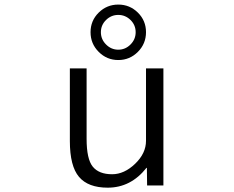

<svg xmlns="http://www.w3.org/2000/svg" viewBox="-20 -823 1040 852"><path d="M290 -519.5H364.3V-207Q364.3 -117.2 391.6 -83.5Q418.9 -49.8 477.5 -49.8Q531.2 -49.8 579.6 -96.2Q627.9 -142.6 627.9 -198.2V-519.5H705.1V0H632.8L631.8 -78.1H629.9Q560.5 9.8 458 9.8Q371.1 9.8 330.6 -38.1Q290 -85.9 290 -197.3ZM591.8 -767.1Q627.9 -731.4 627.9 -680.2Q627.9 -628.9 591.8 -592.8Q555.7 -556.6 504.9 -556.6Q454.1 -556.6 418 -592.8Q381.8 -628.9 381.8 -680.2Q381.8 -731.4 418 -767.1Q454.1 -802.7 504.9 -802.7Q555.7 -802.7 591.8 -767.1ZM559.1 -625.5Q582 -648.4 582 -680.2Q582 -711.9 559.1 -734.4Q536.1 -756.8 504.9 -756.8Q473.6 -756.8 450.7 -734.4Q427.7 -711.9 427.7 -680.2Q427.7 -648.4 450.7 -625.5Q473.6 -602.5 504.9 -602.5Q536.1 -602.5 559.1 -625.5Z"/></svg>

Font: GenEi Gothic M SemiLight
Style: Regular
Weight: 350
Designer: o_tamon (Modified); [Source Han Sans]
Ryoko NISHIZUKA  (kana & ideographs); Paul D. Hunt (Latin, Greek & Cyrillic); Wenl
Version: Version 1.1a;Original Version 1.004